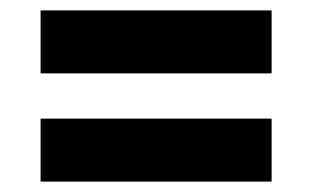

<svg xmlns="http://www.w3.org/2000/svg" viewBox="-20 -436 600 369"><path d="M58 -295H502V-416H58ZM58 -87H502V-208H58Z"/></svg>

Font: RazerF5
Style: Bold
Weight: 700
Foundry: Razer Inc.
Version: Version 1.000;PS 001.001;hotconv 1.0.56